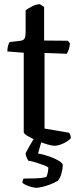

<svg xmlns="http://www.w3.org/2000/svg" viewBox="-20 -694 383 914"><path d="M240 0Q228 0 204 -7Q180 -14 154.5 -25Q129 -36 111 -47Q93 -58 93 -65V-443L15 -449Q15 -467 19 -478.5Q23 -490 26 -494L78 -500Q93 -502 97.5 -512Q102 -522 102 -542V-645Q115 -655 134.5 -664.5Q154 -674 170 -674L190 -661V-501L303 -500L313 -487Q312 -471 307 -458Q302 -445 298 -438L192 -442V-82L309 -62Q311 -59 314 -53Q317 -47 317 -36Q310 -27 295.5 -18.5Q281 -10 266 -5Q251 0 240 0ZM153 200Q144 200 129.5 196Q115 192 103 186.5Q91 181 87 176Q87 168 89 163Q91 158 92 156Q126 156 152 155Q178 154 200 149Q205 141 207.5 127Q210 113 210 103Q203 98 186 91.5Q169 85 149.5 79Q130 73 115 71Q111 65 106.5 55Q102 45 102 35Q113 15 120.5 1Q128 -13 143 -37H182L161 37Q188 41 215.5 51Q243 61 261 72Q279 83 279 91Q279 107 273 130Q267 153 256 166Q240 176 219 184Q198 192 180 196Q162 200 153 200Z"/></svg>

Font: Texturina Medium
Style: Regular
Weight: 500
Designer: Guillermo Torres Carreño
Foundry: Omnibus-Type
Version: Version 1.003